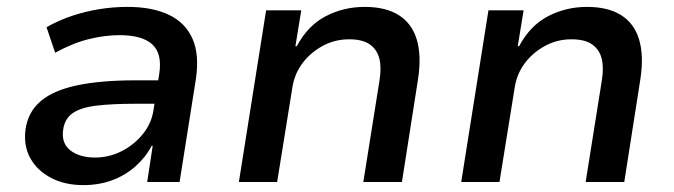

<svg xmlns="http://www.w3.org/2000/svg" viewBox="-20 -528 1955 557"><path d="M222 9Q168 9 128 -12Q88 -33 68 -69Q48 -105 54 -152Q61 -203 98 -234.5Q135 -266 204 -280.5Q273 -295 374 -295H455L445 -227H373Q305 -227 259.5 -221.5Q214 -216 190.5 -199.5Q167 -183 163 -150Q158 -112 184.5 -91.5Q211 -71 256 -71Q296 -71 332 -89Q368 -107 393.5 -138Q419 -169 425 -207L442 -314Q451 -372 422 -399Q393 -426 327 -426Q284 -426 237.5 -414.5Q191 -403 140 -375L115 -449Q150 -469 189 -482Q228 -495 268.5 -501.5Q309 -508 350 -508Q422 -508 470 -485Q518 -462 538.5 -415.5Q559 -369 548 -297L501 0H407L423 -105H420Q402 -71 372.5 -45Q343 -19 305 -5Q267 9 222 9Z M673 0 752 -498H854L837 -394H841Q873 -454 925 -481Q977 -508 1038 -508Q1099 -508 1137 -484Q1175 -460 1189 -413.5Q1203 -367 1193 -300L1146 0H1034L1081 -295Q1087 -332 1080.5 -358Q1074 -384 1053 -399Q1032 -414 993 -414Q951 -414 915.5 -394.5Q880 -375 857 -344Q834 -313 828 -273L784 0Z M1318 0 1397 -498H1499L1482 -394H1486Q1518 -454 1570 -481Q1622 -508 1683 -508Q1744 -508 1782 -484Q1820 -460 1834 -413.5Q1848 -367 1838 -300L1791 0H1679L1726 -295Q1732 -332 1725.5 -358Q1719 -384 1698 -399Q1677 -414 1638 -414Q1596 -414 1560.5 -394.5Q1525 -375 1502 -344Q1479 -313 1473 -273L1429 0Z"/></svg>

Font: Nunito Sans 7pt SemiBold
Style: Italic
Weight: 600
Italic angle: -9°
Designer: Vernon Adams
Foundry: Vernon Adams
Version: Version 3.101;gftools[0.9.27]